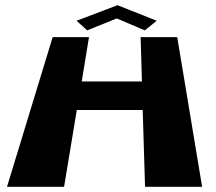

<svg xmlns="http://www.w3.org/2000/svg" viewBox="-20 -720 834 740"><path d="M275 -640 316 -603 430 -649 538 -603 584 -640 433 -700ZM276 -296H530L539 0H759L663 -577H522L527 -406H295L323 -577H183L7 0H227Z"/></svg>

Font: Hussar Milosc
Style: Bold
Weight: 700
Foundry: Cannot Into Space Fonts
Version: Version 1.02